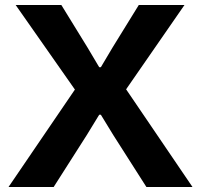

<svg xmlns="http://www.w3.org/2000/svg" viewBox="-20 -749 805 769"><path d="M14.1 0 280 -390.3 42.7 -729H225.7L330.4 -558.9L377.3 -479.9H384L430.9 -558.9L535.9 -729H718.9L485.1 -391.3L751 0H566.4L433.7 -208.1L384 -289.4H377.3L327.6 -208.1L194.9 0Z"/></svg>

Font: Mona Sans ExtraLight
Style: Regular
Weight: 200
Designer: Deni Anggara
Foundry: GitHub
Version: Version 2.000